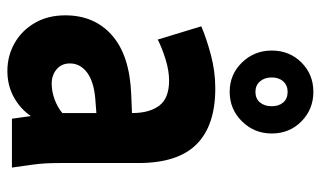

<svg xmlns="http://www.w3.org/2000/svg" viewBox="-190 -646 848 507"><g transform="rotate(90 233.5 -392.0)"><path d="M20 -141Q20 -218 73 -264.5Q126 -311 229 -315L278 -317V-318Q278 -363 258.5 -389Q239 -415 192 -415Q166 -415 135.5 -405.5Q105 -396 84 -385L49 -500Q79 -513 123 -525Q167 -537 213 -537Q311 -537 360.5 -487.5Q410 -438 410 -334V-125Q410 -104 411 -87.5Q412 -71 415 -49L422 0H293L286 -50Q267 -22 236 -5Q205 12 167 12Q127 12 93.5 -7Q60 -26 40 -60.5Q20 -95 20 -141ZM147 -153Q147 -131 162.5 -118Q178 -105 200 -105Q221 -105 241.5 -112.5Q262 -120 278 -133V-223L239 -220Q194 -216 170.5 -198Q147 -180 147 -153ZM113 -686Q113 -733 144.5 -764.5Q176 -796 222 -796Q268 -796 300 -764.5Q332 -733 332 -686Q332 -640 300 -607.5Q268 -575 222 -575Q176 -575 144.5 -607.5Q113 -640 113 -686ZM184 -686Q184 -667 194.5 -655Q205 -643 222 -643Q240 -643 250 -655Q260 -667 260 -686Q260 -705 250 -716.5Q240 -728 222 -728Q205 -728 194.5 -716.5Q184 -705 184 -686Z"/></g></svg>

Font: Radio Canada Condensed
Style: Bold
Weight: 700
Width: 3
Designer: Charles Daoud, Etienne Aubert Bonn, Alexandre Saumier Demers, Jacques Le Bailly
Foundry: Radio-Canada
Version: Version 2.104; ttfautohint (v1.8.4.7-5d5b);gftools[0.9.28.de